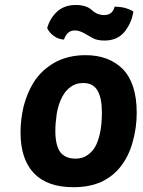

<svg xmlns="http://www.w3.org/2000/svg" viewBox="-20 -742 582 781"><path d="M328.1 -517.6Q254.9 -517.6 200.2 -486.3Q146.5 -455.1 115.2 -404.3Q89.8 -362.3 76.2 -309.6Q63.5 -255.9 63.5 -203.1Q63.5 -94.7 118.2 -37.1Q172.9 19.5 278.3 19.5Q343.8 19.5 391.6 -2Q439.5 -24.4 470.7 -64.5Q503.9 -106.4 519.5 -164.1Q536.1 -221.7 536.1 -283.2Q536.1 -401.4 480.5 -460Q423.8 -517.6 328.1 -517.6ZM318.4 -404.3Q359.4 -404.3 377 -373Q394.5 -342.8 394.5 -284.2Q394.5 -236.3 386.7 -200.2Q378.9 -164.1 365.2 -141.6Q353.5 -123 335 -110.4Q315.4 -96.7 287.1 -96.7Q245.1 -96.7 224.6 -124Q205.1 -151.4 205.1 -210Q205.1 -240.2 210.9 -280.3Q217.8 -320.3 234.4 -350.6Q247.1 -374 267.6 -388.7Q288.1 -404.3 318.4 -404.3ZM285.2 -618.2Q295.9 -618.2 305.7 -614.3Q314.5 -611.3 323.2 -606.4Q338.9 -597.7 357.4 -586.9Q375 -577.1 405.3 -577.1Q457 -577.1 486.3 -612.3Q515.6 -648.4 522.5 -695.3Q505.9 -705.1 487.3 -710Q468.8 -714.8 446.3 -714.8Q441.4 -697.3 431.6 -689.5Q420.9 -680.7 404.3 -680.7Q375 -680.7 353.5 -701.2Q331.1 -721.7 288.1 -721.7Q242.2 -721.7 212.9 -695.3Q183.6 -668.9 171.9 -627.9Q180.7 -608.4 199.2 -595.7Q217.8 -582 240.2 -581.1Q246.1 -598.6 256.8 -608.4Q267.6 -618.2 285.2 -618.2Z"/></svg>

Font: cl
Style: Bold Italic
Weight: 400
Designer: Mitja Miklavcic
Version: Version 7.504; 2011; Build 1022